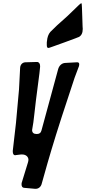

<svg xmlns="http://www.w3.org/2000/svg" viewBox="-20 -963 538 1202"><path d="M312 -672C359 -689 405 -705 452 -723L472 -731L471 -730C490 -739 498 -757 498 -782L497 -798C496 -818 495 -841 495 -860L493 -916C493 -934 491 -943 489 -943C487 -943 480 -938 469 -927L465 -923C424 -882 381 -842 337 -804L295 -763C283 -749 276 -730 274 -705C273 -702 273 -698 273 -692V-681C273 -669 276 -663 282 -663C284 -663 288 -663 292 -665ZM294 -762 295 -763ZM388 -569C367 -568 350 -552 344 -530L239 -144V-145C236 -131 226 -124 210 -124C191 -124 181 -132 181 -149L189 -198L196 -257C199 -282 202 -309 205 -335L227 -505L231 -544V-550C231 -564 224 -575 212 -575H209L138 -573C120 -572 107 -558 106 -538L99 -403L80 -193L60 -19V-14C60 1 66 9 75 9C76 9 77 8 79 8L112 4H118C146 4 158 22 158 37C158 42 157 47 155 54L116 181V180C115 184 115 188 115 192C115 201 118 212 132 213L199 219H204C220 219 237 208 242 184C259 122 290 12 331 -120L366 -230L447 -476L474 -548V-547C475 -552 476 -556 476 -561C476 -566 474 -573 464 -573H461Z"/></svg>

Font: Bangerz
Style: Regular
Weight: 400
Designer: vernon adams
Foundry: Vernon Adams
Version: Version 2.10;December 28, 2023;FontCreator 13.0.0.2683 64-bi